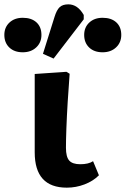

<svg xmlns="http://www.w3.org/2000/svg" viewBox="-97 -851 579 885"><path d="M211 14Q63 14 63 -149Q63 -173 63 -210.5Q63 -248 63 -291.5Q63 -335 63 -378Q63 -421 63 -456Q63 -491 63 -510L209 -520L224 -511Q219 -446 215 -380.5Q211 -315 209 -259.5Q207 -204 207 -170Q207 -128 222 -111Q237 -94 273 -94Q311 -94 332 -108L359 -43Q332 -16 292.5 -1Q253 14 211 14ZM150 -581 101 -603 154 -772Q164 -805 178 -818Q192 -831 218 -831Q261 -831 289 -782V-762ZM8 -610Q-31 -610 -54 -632Q-77 -654 -77 -690Q-77 -725 -53.5 -747Q-30 -769 8 -769Q48 -769 71 -748Q94 -727 94 -690Q94 -655 70 -632.5Q46 -610 8 -610ZM376 -610Q337 -610 314 -632Q291 -654 291 -690Q291 -725 314.5 -747Q338 -769 376 -769Q416 -769 439 -748Q462 -727 462 -690Q462 -655 438 -632.5Q414 -610 376 -610Z"/></svg>

Font: Literata
Style: Bold
Weight: 700
Designer: Latin by Veronika Burian and Jose Scaglione. Greek by Irene Vlachou. Cyrillic by Vera Evstafieva.
Foundry: TypeTogether
Version: Version 3.103; ttfautohint (v1.8.4.7-5d5b);gftools[0.9.29]